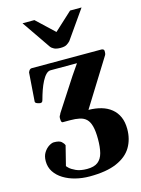

<svg xmlns="http://www.w3.org/2000/svg" viewBox="-141 -833 828 1129"><g transform="rotate(-15 273.0 -268.0)"><path d="M261.2 217.8Q216.3 217.8 175.5 207.5Q134.8 197.3 102.8 177.5Q70.8 157.7 52.2 129.4Q33.7 101.1 33.7 64.5Q33.7 33.2 47.1 12.2Q60.5 -8.8 78.1 -19.8Q95.7 -30.8 108.4 -30.8Q141.6 -30.8 154.3 -19.3Q167 -7.8 170.9 3.9L141.1 122.6Q139.6 122.6 151.9 134.8Q164.1 147 190.4 159.2Q216.8 171.4 257.8 171.4Q300.8 171.4 323.7 153.6Q346.7 135.7 355.5 101.6Q364.3 67.4 364.3 18.6Q364.3 -30.3 356.4 -60.1Q348.6 -89.8 332.8 -105.2Q316.9 -120.6 292.2 -126Q267.6 -131.3 234.4 -131.3H189.9Q185.5 -131.3 182.6 -136.2Q179.7 -141.1 179.7 -158.7Q179.7 -168 183.3 -173.1Q187 -178.2 189.9 -186L316.4 -380.9L360.4 -444.8H199.2Q185.1 -444.8 171.6 -431.2Q158.2 -417.5 146.5 -394.8Q134.8 -372.1 125.2 -344.7Q115.7 -317.4 108.4 -290Q106 -280.3 102.3 -277.1Q98.6 -273.9 91.8 -273.9Q86.9 -273.9 74.5 -278.1Q62 -282.2 61.5 -290.5L74.2 -465.3Q82 -485.4 95.2 -485.4H520Q525.4 -485.4 530.8 -482.4Q536.1 -479.5 536.1 -472.7V-464.8Q536.1 -461.4 535.2 -456.1Q534.2 -450.7 531.7 -446.8L354.5 -162.1Q397 -161.6 431.9 -151.6Q466.8 -141.6 492.4 -120.8Q518.1 -100.1 532 -68.8Q545.9 -37.6 545.9 5.4Q545.9 67.4 517.6 115.2Q489.3 163.1 426.5 190.4Q363.8 217.8 261.2 217.8ZM291.5 -556.6Q266.6 -556.6 252.2 -563.7Q237.8 -570.8 230.5 -581.5L111.8 -754.4H184.1L291.5 -653.3L401.4 -754.4H471.2L350.1 -581.5Q342.3 -573.2 329.6 -564.9Q316.9 -556.6 291.5 -556.6Z"/></g></svg>

Font: Gelasio
Style: Bold
Weight: 700
Designer: Eben Sorkin
Foundry: Eben Sorkin
Version: Version 1.008